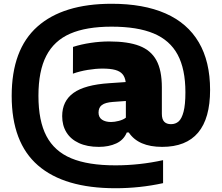

<svg xmlns="http://www.w3.org/2000/svg" viewBox="-20 -769 1177 1019"><path d="M560 -327.5 647 -333.5Q643.5 -360 630.2 -375.5Q617 -391 591.2 -398Q565.5 -405 524 -405Q488 -405 445.5 -398Q403 -391 367 -378L367.5 -520Q411 -534 461.5 -541.5Q512 -549 559.5 -549Q659 -549 720 -525.5Q781 -502 810 -449Q839 -396 839 -305.5V-165.5Q839 -136 851.5 -123Q864 -110 887.5 -110Q911.5 -110 928 -124.5Q944.5 -139 954.2 -176Q964 -213 964 -279Q964 -402.5 922.8 -479Q881.5 -555.5 795.5 -591.5Q709.5 -627.5 572.5 -627.5Q437.5 -627.5 352.2 -590.2Q267 -553 225.5 -472.5Q184 -392 184 -260.5Q184 -127.5 226.5 -46.8Q269 34 358.2 71.2Q447.5 108.5 592.5 108.5Q720 108.5 845.5 81V203Q722.5 230 592.5 230Q321.5 230 181.8 109Q42 -12 42 -260Q42 -506.5 178.5 -627.8Q315 -749 572.5 -749Q741.5 -749 858.2 -697.8Q975 -646.5 1035 -544.5Q1095 -442.5 1095 -292Q1095 10.5 840.5 10.5Q714.5 10.5 663.5 -66H653Q636.5 -26 597 -7.8Q557.5 10.5 504.5 10.5Q442.5 10.5 398.8 -9.8Q355 -30 332.5 -66.8Q310 -103.5 310 -152.5Q310 -232.5 370 -275.8Q430 -319 560 -327.5ZM578.5 -228Q539 -225 521 -211.8Q503 -198.5 503 -171.5Q503 -146.5 521.2 -134Q539.5 -121.5 569.5 -121.5Q588 -121.5 611 -127.5Q634 -133.5 648 -144.5V-233Z"/></svg>

Font: Encode Sans Semi Expanded ExBd
Style: Regular
Weight: 800
Width: 6
Designer: Multiple Designers
Foundry: Impallari Type
Version: Version 2.000